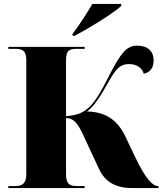

<svg xmlns="http://www.w3.org/2000/svg" viewBox="-20 -951 821 971"><path d="M347 -780V-770H357C427 -806 557 -886 593 -921V-931H447C421 -886 377 -818 347 -780ZM22 0H408V-10H372C335 -10 314 -17 314 -70V-354C350 -354 372 -331 401 -268L479 -100C503 -48 545 0 648 0H781V-10H779C753 -10 717 -44 662 -160L614 -261C575 -343 514 -386 420 -387C459 -416 489 -466 533 -544C568 -606 591 -627 632 -627C672 -627 698 -608 707 -578C741 -585 757 -610 757 -645C757 -692 727 -720 675 -720C624 -720 595 -694 526 -557C493 -491 466 -446 439 -417C404 -380 368 -367 314 -364V-644C314 -697 330 -704 369 -704H408V-714H22V-704H55C91 -704 113 -697 113 -648V-70C113 -21 91 -10 55 -10H22Z"/></svg>

Font: Noto Serif Display Black
Style: Regular
Weight: 900
Designer: Monotype Design Team
Foundry: Monotype Imaging Inc.
Version: Version 2.009